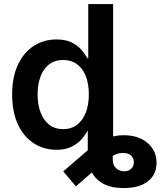

<svg xmlns="http://www.w3.org/2000/svg" viewBox="-20 -748 814 972"><path d="M606.4 204.1Q542 204.1 502 181.6Q461.9 159.2 443.1 120.6Q424.3 82 424.3 33.7V-109.4H550.8V59.1Q550.8 88.4 567.9 103.8Q585 119.1 608.4 119.1Q630.4 119.1 644 106.4Q657.7 93.8 657.7 73.2Q657.7 55.2 646 42Q634.3 28.8 610.8 26.9Q595.2 24.9 579.6 28.8Q564 32.7 546.4 43Q528.8 53.2 506.8 71.3L364.3 195.3L300.3 119.6L432.1 5.9Q467.3 -25.4 512.9 -44.4Q558.6 -63.5 605.5 -63.5Q681.2 -63.5 726.8 -24.4Q772.5 14.6 772.5 76.7Q772.5 135.7 728.8 169.9Q685.1 204.1 606.4 204.1ZM266.1 10.3Q201.2 10.3 150.1 -23.2Q99.1 -56.6 70.3 -119.1Q41.5 -181.6 41.5 -269.5Q41.5 -358.4 71 -420.9Q100.6 -483.4 151.4 -515.9Q202.1 -548.3 265.6 -548.3Q312 -548.3 342.5 -533.2Q373 -518.1 392.1 -496.1Q411.1 -474.1 421.9 -453.1H426.8V-727.5H552.7V0H429.2V-85H422.4Q411.6 -64 392.1 -42Q372.6 -20 341.8 -4.9Q311 10.3 266.1 10.3ZM299.8 -94.2Q340.8 -94.2 369.9 -116.2Q398.9 -138.2 414.3 -178Q429.7 -217.8 429.7 -270Q429.7 -322.8 414.6 -361.8Q399.4 -400.9 370.4 -422.6Q341.3 -444.3 299.8 -444.3Q257.8 -444.3 228.8 -422.1Q199.7 -399.9 185.1 -360.6Q170.4 -321.3 170.4 -270Q170.4 -218.8 185.3 -179Q200.2 -139.2 229.2 -116.7Q258.3 -94.2 299.8 -94.2Z"/></svg>

Font: Inter 17pt SemiBold
Style: Regular
Weight: 600
Version: Version 4.001;git-66647c0bb